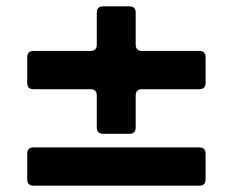

<svg xmlns="http://www.w3.org/2000/svg" viewBox="-20 -587 735 607"><path d="M306 -164Q286 -164 286 -184V-285Q286 -305 266 -305H86Q66 -305 66 -325V-406Q66 -426 86 -426H266Q286 -426 286 -446V-547Q286 -567 306 -567H389Q409 -567 409 -547V-446Q409 -426 429 -426H610Q630 -426 630 -406V-325Q630 -305 610 -305H429Q409 -305 409 -285V-184Q409 -164 389 -164ZM86 0Q66 0 66 -20V-101Q66 -121 86 -121H610Q630 -121 630 -101V-20Q630 0 610 0Z"/></svg>

Font: Open Sauce Two Black
Style: Regular
Weight: 900
Designer: Alfredo Marco Pradil
Foundry: Creative Sauce Fz LLC
Version: Version 1.477